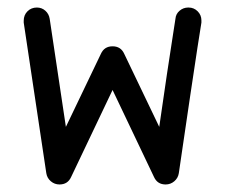

<svg xmlns="http://www.w3.org/2000/svg" viewBox="-20 -497 600 510"><path d="M481 -477Q495 -477 505 -467Q515 -457 515 -443Q515 -440 515 -437Q511 -412 504.5 -370.5Q498 -329 485 -241Q472 -153 463.5 -95Q455 -37 455 -37Q453 -24 443 -15.5Q433 -7 420 -7Q398 -7 389 -27L279 -258Q169 -27 169 -27Q160 -7 138 -7Q125 -7 115 -15.5Q105 -24 103 -37Q43 -437 43 -437Q43 -440 43 -442Q43 -457 53 -467Q63 -477 78 -477Q91 -477 100.5 -468.5Q110 -460 112 -447L155 -160Q248 -354 248 -354Q257 -374 279 -374Q301 -374 310 -354L403 -160Q406 -178 410 -208Q414 -238 423.5 -300.5Q433 -363 439.5 -405Q446 -447 446 -447Q447 -460 457 -468.5Q467 -477 480 -477Q481 -477 481 -477Z"/></svg>

Font: Brass Mono
Style: Regular
Weight: 400
Monospace: yes
Version: Version 1.100; ttfautohint (v1.8.3) -l 8 -r 50 -G 200 -x 14 